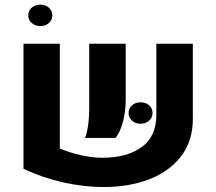

<svg xmlns="http://www.w3.org/2000/svg" viewBox="-20 -771 913 810"><path d="M79.1 0ZM232.4 -144.5Q273.4 -127 321.5 -116.2Q369.6 -105.5 410.2 -105.5Q516.1 -105.5 577.9 -150.4Q639.6 -195.3 639.6 -287.1V-586.4H793.5V-269Q793.5 -175.8 743.4 -111.1Q693.4 -46.4 608.2 -14.2Q522.9 18.1 417 18.1Q334 18.1 245.8 -1.7Q157.7 -21.5 79.1 -59.1V-586.4H232.4ZM356.4 -316.4V-586.4H510.3V-350.1Q510.3 -300.3 498.5 -256.6Q486.8 -212.9 467.3 -189H338.4Q346.7 -207 351.6 -241.7Q356.4 -276.4 356.4 -316.4ZM522.5 -294.4Q522.5 -314 536.9 -326.7Q551.3 -339.4 572.8 -339.4Q595.2 -339.4 609.4 -326.7Q623.5 -314 623.5 -294.4Q623.5 -274.9 609.1 -262Q594.7 -249 572.8 -249Q551.3 -249 536.9 -262Q522.5 -274.9 522.5 -294.4ZM99.1 -706.1Q99.1 -725.6 113.8 -738.5Q128.4 -751.5 149.9 -751.5Q171.9 -751.5 186.3 -738.5Q200.7 -725.6 200.7 -706.1Q200.7 -686.5 186.3 -673.8Q171.9 -661.1 149.9 -661.1Q128.4 -661.1 113.8 -674.1Q99.1 -687 99.1 -706.1Z"/></svg>

Font: Heebo ExtraBold
Style: Regular
Weight: 800
Designer: Oded Ezer
Foundry: Meir Sadan
Version: Version 2.001; ttfautohint (v1.5.14-ce02) -l 8 -r 50 -G 200 